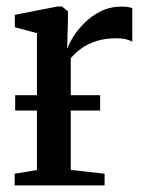

<svg xmlns="http://www.w3.org/2000/svg" viewBox="-20 -562 442 582"><path d="M24.5 0V-35.5L92 -46.5V-461.5L25 -479.5V-517L155 -542.5H167.5L186 -528V-502L183.5 -415L185.5 -418Q189.5 -430.5 202.2 -451Q215 -471.5 236 -492.5Q257 -513.5 285.5 -527.8Q314 -542 349 -542Q361.5 -542 369 -540.5Q376.5 -539 381 -537.5V-435.5Q376 -439 363.8 -442.5Q351.5 -446 333 -446Q299.5 -446 273.2 -437.8Q247 -429.5 227.8 -416Q208.5 -402.5 194.5 -385.5V-47L297 -35.5V0ZM283.5 -273.5V-227H26V-273.5Z"/></svg>

Font: Merriweather 72pt
Style: Regular
Weight: 400
Version: Version 2.100